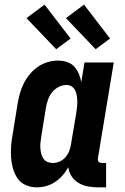

<svg xmlns="http://www.w3.org/2000/svg" viewBox="-20 -799 540 827"><path d="M138 8Q113 8 90.5 -2Q68 -12 55 -31.5Q42 -51 35.5 -74.5Q29 -98 27.5 -122.5Q26 -147 28 -172.5Q30 -198 35 -223L56 -353Q60 -376 66 -397.5Q72 -419 82.5 -440Q93 -461 108.5 -479.5Q124 -498 143.5 -511.5Q163 -525 185.5 -531.5Q208 -538 230 -538Q250 -538 268.5 -532Q287 -526 299.5 -512.5Q312 -499 319.5 -481.5Q327 -464 330 -445L344 -530H470L402 -119Q401 -114 401.5 -110Q402 -106 404.5 -103Q407 -100 411 -98.5Q415 -97 420 -97H437V8H402Q380 8 358.5 4Q337 0 318.5 -11Q300 -22 288.5 -39.5Q277 -57 274 -79Q264 -60 249.5 -43.5Q235 -27 217 -15Q199 -3 178.5 2.5Q158 8 138 8ZM207 -97Q223 -97 237.5 -103.5Q252 -110 262.5 -122.5Q273 -135 278.5 -149.5Q284 -164 286 -179L308 -309Q310 -322 311.5 -335Q313 -348 313 -360.5Q313 -373 311 -385.5Q309 -398 304 -409Q299 -420 289 -426.5Q279 -433 266 -433Q249 -433 232.5 -424.5Q216 -416 204.5 -401.5Q193 -387 187 -370Q181 -353 178 -336L157 -206Q155 -194 154 -182Q153 -170 154 -158.5Q155 -147 158 -135.5Q161 -124 167.5 -115Q174 -106 184.5 -101.5Q195 -97 207 -97ZM392 -587 264 -721 342 -779 454 -633ZM222 -587 94 -721 172 -779 284 -633Z"/></svg>

Font: Iosevka Slab Extrabold
Style: Italic
Weight: 800
Italic angle: -9°
Monospace: yes
Designer: Belleve Invis
Foundry: Belleve Invis
Version: Version 11.1.0; ttfautohint (v1.8.3)